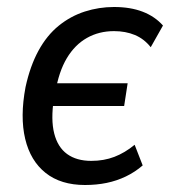

<svg xmlns="http://www.w3.org/2000/svg" viewBox="-20 -520 491 549"><path d="M223 9Q154 9 110.5 -25.5Q67 -60 52 -123Q37 -186 53 -271Q66 -331 90 -375Q114 -419 148 -446.5Q182 -474 222.5 -487Q263 -500 306 -500Q353 -500 388 -486.5Q423 -473 446 -447L411 -385Q392 -409 365.5 -420Q339 -431 306 -431Q263 -431 228.5 -411.5Q194 -392 171 -353.5Q148 -315 138 -255L134 -282H345L335 -217H124L134 -237Q125 -178 135 -138.5Q145 -99 172 -79.5Q199 -60 241 -60Q277 -60 307 -71.5Q337 -83 365 -106L388 -47Q366 -28 340 -15.5Q314 -3 285 3Q256 9 223 9Z"/></svg>

Font: Nunito Sans 10pt Condensed Medium
Style: Italic
Weight: 500
Width: 3
Italic angle: -9°
Designer: Vernon Adams
Foundry: Vernon Adams
Version: Version 3.101;gftools[0.9.27]